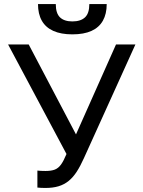

<svg xmlns="http://www.w3.org/2000/svg" viewBox="-20 -920 710 950"><path d="M205 10Q194 10 183.5 9.5Q173 9 165 8V-76Q173 -75 183.5 -74.5Q194 -74 205 -74Q234 -74 251.5 -81Q269 -88 282 -106Q295 -124 309 -158L20 -700H122L356 -255L554 -700H650L395 -137Q378 -99 360 -71Q342 -43 320 -25Q298 -7 270 1.5Q242 10 205 10ZM338 -750Q282 -750 244 -767Q206 -784 187 -817.5Q168 -851 168 -900H256Q256 -854 277 -834Q298 -814 338 -814Q379 -814 400.5 -834Q422 -854 422 -900H508Q508 -851 489 -817.5Q470 -784 432.5 -767Q395 -750 338 -750Z"/></svg>

Font: Golos Text
Style: Regular
Weight: 400
Designer: A.Korolkova, Vitaly Kuzmin
Foundry: ParaType Ltd
Version: Version 2.004